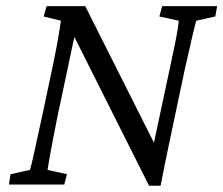

<svg xmlns="http://www.w3.org/2000/svg" viewBox="-20 -593 718 617"><path d="M471.7 -120.1 524.4 -367.2Q536.1 -420.9 542.5 -452.6Q548.8 -484.4 551.3 -501.5Q553.7 -518.6 554.7 -526.4L492.2 -540L501 -573.2H677.7L671.9 -540L610.4 -526.4Q608.4 -517.6 604 -501Q599.6 -484.4 592.8 -453.1Q585.9 -421.9 573.2 -367.2L521.5 -122.1Q515.6 -95.7 509.3 -63Q502.9 -30.3 496.1 3.9H459L210 -492.2H222.7L164.1 -215.8Q159.2 -190.4 152.3 -155.8Q145.5 -121.1 140.1 -90.8Q134.8 -60.5 132.8 -46.9L195.3 -33.2L186.5 0H8.8L13.7 -33.2L76.2 -46.9Q80.1 -58.6 89.8 -102.5Q99.6 -146.5 115.2 -218.8L150.4 -384.8Q164.1 -451.2 169.4 -485.8Q174.8 -520.5 175.8 -526.4L120.1 -540L129.9 -573.2H253.9L480.5 -123Z"/></svg>

Font: Crimson Pro Light
Style: Italic
Weight: 300
Italic angle: -12°
Designer: Jacques Le Bailly
Foundry: Baron von Fonthausen
Version: Version 1.003